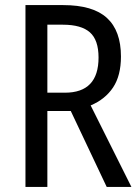

<svg xmlns="http://www.w3.org/2000/svg" viewBox="-20 -734 549 754"><path d="M228 -714Q345 -714 400 -663.5Q455 -613 455 -512Q455 -437 424 -390.5Q393 -344 336 -320L496 0H399L258 -298H166V0H80V-714ZM227 -637H166V-370H235Q367 -370 367 -508Q367 -577 333 -607Q299 -637 227 -637Z"/></svg>

Font: Noto Sans Hebrew Condensed
Style: Regular
Weight: 400
Width: 3
Designer: Monotype Design Team
Foundry: Monotype Imaging Inc.
Version: Version 2.004; ttfautohint (v1.8.4.7-5d5b)